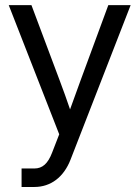

<svg xmlns="http://www.w3.org/2000/svg" viewBox="-20 -536 552 760"><path d="M65.4 204.1H116.2C181.2 204.1 232.4 165 259.3 95.7L497.1 -515.6H408.7L299.3 -218.8C285.2 -180.2 271 -141.6 257.3 -103C244.1 -141.6 230.5 -180.2 215.8 -218.8L104.5 -515.6H14.6L214.4 -4.4L186 68.8C169.4 111.8 147.9 130.9 116.2 130.9H65.4Z"/></svg>

Font: Raveo Display Display
Style: Regular
Weight: 400
Designer: Jakub Foglar, Rasmus Andersson (Inter)
Foundry: Jakubfoglar.com
Version: Version 1.100;Glyphs 3.2.3 (3260)